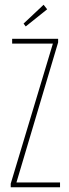

<svg xmlns="http://www.w3.org/2000/svg" viewBox="-20 -786 290 806"><path d="M25 0V-15L202 -603H31V-623H224V-608L49 -20H232V0ZM88 -675 79 -687 163 -766 178 -747Z"/></svg>

Font: Inconsolata UltraCondensed ExtraLight
Style: Regular
Weight: 200
Width: 1
Monospace: yes
Designer: Raph Levien, Cyreal, Brenton Simpson
Foundry: Raph Levien, Cyreal, Google
Version: Version 3.100; ttfautohint (v1.8.4.7-5d5b)